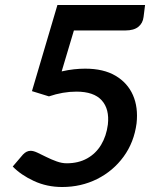

<svg xmlns="http://www.w3.org/2000/svg" viewBox="-20 -741 627 769"><path d="M561 -721 555 -673Q552 -648 534 -633.5Q516 -619 482 -619H276L227 -455Q253 -461 276.5 -463.5Q300 -466 321 -466Q395 -466 443 -437.5Q491 -409 512.5 -360Q534 -311 527 -247Q517 -171 475 -113.5Q433 -56 369 -24Q305 8 229 8Q168 8 116 -16Q64 -40 31 -74L72 -122Q86 -137 103 -137Q114 -137 130 -129.5Q146 -122 166 -112Q186 -102 207 -94.5Q228 -87 247 -87Q294 -87 329 -106.5Q364 -126 385 -161Q406 -196 412 -242Q419 -304 387.5 -339Q356 -374 286 -374Q232 -374 176 -355L108 -376L210 -721Z"/></svg>

Font: Aleo SemiBold
Style: Italic
Weight: 600
Italic angle: -7°
Designer: Alessio Laiso
Foundry: Alessio Laiso
Version: Version 2.001;gftools[0.9.29]